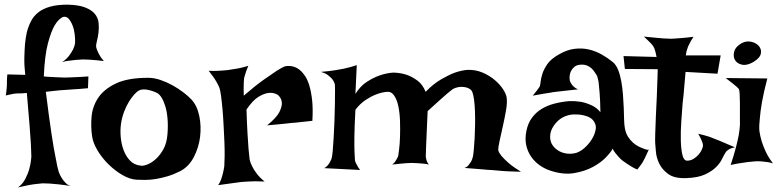

<svg xmlns="http://www.w3.org/2000/svg" viewBox="-20 -773 3374 828"><path d="M57.6 35.2Q77.1 21.5 88.9 -1Q100.6 -23.4 106.4 -44.9Q113.3 -70.3 115.2 -97.7Q115.2 -114.3 113.3 -150.4Q111.3 -180.7 107.4 -233.9Q103.5 -287.1 95.7 -372.1Q85 -371.1 77.1 -370.6Q69.3 -370.1 64.5 -370.1H53.7Q48.8 -370.1 42 -369.1Q36.1 -368.2 26.9 -366.2Q17.6 -364.3 4.9 -361.3Q6.8 -369.1 7.3 -377.4Q7.8 -385.7 8.8 -392.6Q9.8 -400.4 9.8 -407.2V-421.9Q9.8 -428.7 10.3 -436.5Q10.7 -444.3 11.7 -452.1L88.9 -450.2Q84 -492.2 85 -525.9Q85.9 -559.6 87.9 -584Q90.8 -612.3 95.7 -633.8Q102.5 -660.2 114.3 -682.6Q126 -705.1 146.5 -720.7Q167 -736.3 197.3 -744.6Q227.5 -752.9 270.5 -752.9Q319.3 -752 347.7 -740.7Q376 -729.5 389.6 -712.4Q403.3 -695.3 405.3 -673.8Q407.2 -652.3 404.8 -632.3Q402.3 -612.3 397.9 -595.7Q393.6 -579.1 394.5 -571.3Q395.5 -565.4 399.4 -555.7Q402.3 -547.9 408.7 -536.1Q415 -524.4 427.7 -509.8Q412.1 -511.7 396.5 -513.2Q380.9 -514.6 367.2 -515.6Q351.6 -516.6 336.9 -516.6Q322.3 -515.6 306.6 -514.6Q293 -512.7 277.3 -511.2Q261.7 -509.8 248 -504.9Q267.6 -518.6 278.3 -533.2Q289.1 -547.9 294.9 -559.6Q301.8 -573.2 303.7 -586.9Q304.7 -603.5 302.2 -624.5Q299.8 -645.5 293 -663.1Q286.1 -680.7 276.4 -691.9Q266.6 -703.1 252.9 -700.2Q232.4 -692.4 214.8 -662.1Q200.2 -636.7 186.5 -585.4Q172.9 -534.2 168.9 -443.4Q187.5 -441.4 203.6 -440.9Q219.7 -440.4 232.4 -439.5Q247.1 -438.5 259.8 -438.5Q272.5 -438.5 288.1 -439.5Q301.8 -440.4 320.3 -440.9Q338.9 -441.4 361.3 -443.4L359.4 -392.6Q341.8 -390.6 325.2 -389.6Q308.6 -388.7 295.9 -387.7Q281.2 -386.7 268.6 -385.7Q254.9 -384.8 240.2 -383.8Q227.5 -382.8 211.4 -380.9Q195.3 -378.9 177.7 -377Q191.4 -266.6 201.7 -198.7Q211.9 -130.9 219.7 -93.8Q227.5 -49.8 233.4 -31.2Q239.3 -15.6 247.1 -3.9Q253.9 6.8 263.7 16.6Q273.4 26.4 286.1 29.3Q254.9 24.4 232.4 22Q210 19.5 194.3 18.6Q176.8 17.6 164.1 17.6Q152.3 18.6 135.7 20.5Q107.4 23.4 57.6 35.2Z M619.1 -437.5Q644.5 -437.5 671.9 -428.2Q699.2 -418.9 724.6 -404.8Q750 -390.6 771 -374.5Q792 -358.4 805.7 -343.8Q830.1 -317.4 839.4 -272.9Q848.6 -228.5 842.8 -182.1Q836.9 -135.7 815.4 -94.7Q793.9 -53.7 755.9 -34.2Q728.5 -20.5 702.1 -12.7Q675.8 -4.9 651.4 -1Q627 2.9 605.5 2.9Q584 2.9 568.4 2Q539.1 0 507.3 -18.6Q475.6 -37.1 447.8 -64.5Q419.9 -91.8 400.4 -124.5Q380.9 -157.2 377 -186.5Q371.1 -226.6 375 -270.5Q378.9 -314.5 403.8 -351.6Q428.7 -388.7 480 -413.1Q531.2 -437.5 619.1 -437.5ZM586.9 -58.6Q597.7 -56.6 616.2 -64Q634.8 -71.3 652.8 -87.9Q670.9 -104.5 685.1 -130.4Q699.2 -156.2 702.1 -193.4Q705.1 -229.5 702.6 -259.8Q700.2 -290 693.4 -313Q686.5 -335.9 677.7 -350.6Q668.9 -365.2 659.2 -371.1Q642.6 -379.9 619.1 -385.3Q595.7 -390.6 579.1 -382.8Q571.3 -378.9 559.6 -366.2Q547.9 -353.5 536.1 -334.5Q524.4 -315.4 515.1 -291Q505.9 -266.6 502 -240.2Q498 -213.9 500.5 -183.6Q502.9 -153.3 512.7 -126.5Q522.5 -99.6 540.5 -80.6Q558.6 -61.5 586.9 -58.6Z M879.9 -467.8Q898.4 -466.8 913.6 -467.3Q928.7 -467.8 939.5 -468.8Q952.1 -469.7 961.9 -470.7Q976.6 -472.7 992.2 -475.6Q1005.9 -477.5 1021 -481Q1036.1 -484.4 1050.8 -489.3Q1044.9 -474.6 1041 -463.9Q1037.1 -453.1 1035.2 -445.3Q1032.2 -436.5 1032.2 -430.7Q1031.2 -423.8 1031.2 -414.1Q1030.3 -397.5 1031.2 -360.4Q1082 -404.3 1116.7 -428.7Q1151.4 -453.1 1171.9 -466.8Q1196.3 -482.4 1210 -487.3Q1246.1 -493.2 1273.4 -470.7Q1285.2 -460.9 1295.9 -444.8Q1306.6 -428.7 1314.5 -402.3Q1322.3 -376 1326.2 -339.4Q1330.1 -302.7 1327.1 -252Q1306.6 -250 1290.5 -248Q1274.4 -246.1 1263.7 -245.1Q1251 -243.2 1240.2 -243.2L1213.9 -240.2Q1200.2 -238.3 1180.2 -236.8Q1160.2 -235.4 1131.8 -232.4Q1172.9 -265.6 1185.1 -290.5Q1197.3 -315.4 1195.3 -332Q1193.4 -350.6 1177.7 -364.3Q1159.2 -375 1137.7 -372.1Q1119.1 -370.1 1094.7 -355.5Q1070.3 -340.8 1043 -300.8Q1044.9 -238.3 1047.4 -197.3Q1049.8 -156.2 1051.8 -130.9Q1054.7 -101.6 1056.6 -85Q1059.6 -70.3 1068.4 -53.7Q1075.2 -40 1087.9 -23.4Q1100.6 -6.8 1121.1 9.8Q1078.1 7.8 1050.8 9.8Q1034.2 10.7 1021.5 11.7Q1007.8 13.7 992.2 15.6Q978.5 17.6 960.4 20Q942.4 22.5 920.9 25.4Q928.7 14.6 933.6 0.5Q938.5 -13.7 941.4 -26.4Q945.3 -41 947.3 -56.6Q948.2 -70.3 948.7 -97.7Q949.2 -125 947.8 -159.7Q946.3 -194.3 944.3 -231.9Q942.4 -269.5 939.5 -302.7Q936.5 -335.9 933.1 -360.8Q929.7 -385.7 925.8 -395.5Q920.9 -407.2 914.1 -418.9Q908.2 -429.7 899.4 -441.9Q890.6 -454.1 879.9 -467.8Z M1363.3 -462.9Q1385.7 -464.8 1401.9 -466.8Q1418 -468.8 1428.7 -470.7Q1441.4 -472.7 1450.2 -474.6Q1459 -475.6 1469.7 -478.5Q1479.5 -480.5 1491.7 -483.9Q1503.9 -487.3 1518.6 -492.2L1512.7 -368.2Q1534.2 -402.3 1562.5 -420.4Q1590.8 -438.5 1616.2 -447.3Q1646.5 -458 1676.8 -460Q1708 -459 1734.4 -450.2Q1756.8 -442.4 1779.8 -425.8Q1802.7 -409.2 1815.4 -377Q1848.6 -411.1 1881.3 -430.2Q1914.1 -449.2 1939.5 -459Q1969.7 -469.7 1996.1 -471.7Q2031.2 -472.7 2061 -460Q2090.8 -447.3 2113.3 -428.2Q2135.7 -409.2 2149.4 -388.2Q2163.1 -367.2 2165 -351.6Q2168 -330.1 2162.1 -296.4Q2156.2 -262.7 2148.4 -228Q2140.6 -193.4 2134.3 -164.6Q2127.9 -135.7 2128.9 -124Q2131.8 -114.3 2142.6 -100.6Q2152.3 -88.9 2171.4 -71.8Q2190.4 -54.7 2226.6 -32.2Q2195.3 -33.2 2171.4 -34.2Q2147.5 -35.2 2130.9 -37.1Q2111.3 -39.1 2096.7 -40Q2085 -40 2068.4 -42Q2054.7 -43 2032.7 -44.9Q2010.7 -46.9 1982.4 -48.8Q1993.2 -51.8 2000 -60.1Q2006.8 -68.4 2011.7 -76.2Q2016.6 -85.9 2019.5 -97.7Q2021.5 -107.4 2023.4 -128.9Q2025.4 -150.4 2026.9 -177.7Q2028.3 -205.1 2028.8 -235.4Q2029.3 -265.6 2028.3 -293Q2027.3 -320.3 2024.4 -342.8Q2021.5 -365.2 2016.6 -377Q2012.7 -385.7 2002.9 -391.1Q1993.2 -396.5 1980.5 -397.9Q1967.8 -399.4 1955.1 -397Q1942.4 -394.5 1932.6 -388.7Q1923.8 -381.8 1909.2 -370.1Q1896.5 -359.4 1876 -340.8Q1855.5 -322.3 1824.2 -293.9Q1821.3 -232.4 1819.8 -194.8Q1818.4 -157.2 1817.4 -137.7Q1816.4 -114.3 1816.4 -105.5Q1815.4 -97.7 1817.4 -90.8Q1819.3 -76.2 1829.1 -63.5Q1817.4 -66.4 1804.2 -67.4Q1791 -68.4 1780.3 -69.3Q1767.6 -70.3 1754.9 -70.3Q1744.1 -70.3 1731.4 -69.3Q1720.7 -68.4 1705.1 -66.9Q1689.5 -65.4 1670.9 -63.5Q1678.7 -68.4 1683.6 -75.2Q1688.5 -82 1691.4 -87.9Q1695.3 -94.7 1697.3 -100.6Q1698.2 -106.4 1701.2 -129.4Q1704.1 -152.3 1705.1 -183.6Q1706.1 -214.8 1705.1 -249.5Q1704.1 -284.2 1698.2 -313Q1692.4 -341.8 1680.2 -360.4Q1668 -378.9 1648.4 -377Q1625 -375 1600.6 -365.2Q1580.1 -357.4 1556.6 -341.8Q1533.2 -326.2 1512.7 -299.8Q1508.8 -226.6 1508.3 -183.6Q1507.8 -140.6 1508.8 -118.2Q1509.8 -91.8 1510.7 -82Q1511.7 -75.2 1515.6 -68.4Q1518.6 -62.5 1522.9 -54.7Q1527.3 -46.9 1533.2 -40L1377.9 -47.9Q1385.7 -51.8 1391.6 -58.1Q1397.5 -64.5 1401.4 -71.3Q1405.3 -79.1 1409.2 -86.9Q1412.1 -93.8 1414.6 -119.1Q1417 -144.5 1418.9 -179.2Q1420.9 -213.9 1422.4 -252.4Q1423.8 -291 1424.3 -324.7Q1424.8 -358.4 1424.8 -382.3Q1424.8 -406.2 1423.8 -411.1Q1420.9 -420.9 1413.1 -431.6Q1406.2 -439.5 1394.5 -448.7Q1382.8 -458 1363.3 -462.9Z M2304.7 -395.5Q2309.6 -401.4 2311 -417.5Q2312.5 -433.6 2318.8 -454.1Q2325.2 -474.6 2340.8 -497.1Q2356.4 -519.5 2391.6 -539.1Q2425.8 -558.6 2458 -562.5Q2490.2 -566.4 2519.5 -559.6Q2548.8 -552.7 2574.7 -538.1Q2600.6 -523.4 2622.1 -505.9Q2636.7 -494.1 2645.5 -472.2Q2654.3 -450.2 2659.2 -422.9Q2664.1 -395.5 2666.5 -365.7Q2668.9 -335.9 2669.9 -308.1Q2670.9 -280.3 2671.4 -257.3Q2671.9 -234.4 2674.8 -219.7Q2678.7 -198.2 2688.5 -183.1Q2698.2 -168 2710 -157.7Q2721.7 -147.5 2733.4 -141.6Q2745.1 -135.7 2753.9 -132.8Q2759.8 -129.9 2764.6 -128.9Q2774.4 -125 2778.3 -128.9Q2772.5 -115.2 2767.6 -105.5Q2762.7 -95.7 2759.8 -88.9Q2755.9 -81.1 2752.9 -76.2Q2750 -70.3 2746.1 -65.4Q2743.2 -60.5 2738.3 -54.7Q2733.4 -48.8 2728.5 -42Q2715.8 -46.9 2704.6 -53.7Q2693.4 -60.5 2684.6 -66.4Q2673.8 -73.2 2665 -80.1Q2656.2 -86.9 2648.4 -95.7Q2641.6 -103.5 2634.3 -112.3Q2627 -121.1 2622.1 -131.8Q2616.2 -119.1 2594.2 -95.7Q2572.3 -72.3 2537.1 -53.2Q2502 -34.2 2455.6 -26.4Q2409.2 -18.6 2353.5 -37.1Q2329.1 -44.9 2307.6 -60.1Q2286.1 -75.2 2271 -96.7Q2255.9 -118.2 2249.5 -146Q2243.2 -173.8 2250 -208Q2256.8 -242.2 2274.4 -265.6Q2292 -289.1 2316.4 -303.7Q2340.8 -318.4 2371.1 -326.2Q2401.4 -334 2433.6 -336.9Q2459 -337.9 2484.4 -334Q2505.9 -330.1 2529.3 -319.8Q2552.7 -309.6 2569.3 -289.1Q2568.4 -340.8 2565.9 -371.6Q2563.5 -402.3 2561.5 -418.9Q2557.6 -438.5 2554.7 -446.3Q2549.8 -453.1 2544.4 -461.9Q2539.1 -470.7 2531.2 -478Q2523.4 -485.4 2511.7 -490.2Q2500 -495.1 2484.4 -494.1Q2467.8 -493.2 2458 -485.4Q2448.2 -477.5 2442.9 -467.3Q2437.5 -457 2436.5 -445.3Q2435.5 -433.6 2437.5 -424.8Q2439.5 -418.9 2443.4 -412.1Q2447.3 -406.2 2454.1 -399.4Q2460.9 -392.6 2472.7 -387.7Q2450.2 -384.8 2432.6 -383.3Q2415 -381.8 2402.3 -379.9Q2387.7 -377.9 2377 -377Q2366.2 -376 2351.6 -373Q2338.9 -371.1 2320.3 -368.2Q2301.8 -365.2 2277.3 -360.4Q2283.2 -367.2 2288.1 -373.5Q2293 -379.9 2296.9 -384.8Q2300.8 -390.6 2304.7 -395.5ZM2451.2 -279.3Q2433.6 -278.3 2416 -271Q2398.4 -263.7 2384.8 -250.5Q2371.1 -237.3 2361.8 -220.2Q2352.5 -203.1 2352.5 -182.6Q2352.5 -162.1 2362.8 -147Q2373 -131.8 2390.1 -122.1Q2407.2 -112.3 2427.2 -110.4Q2447.3 -108.4 2466.8 -114.3Q2485.4 -121.1 2502 -136.2Q2518.6 -151.4 2530.3 -169.4Q2542 -187.5 2546.9 -205.6Q2551.8 -223.6 2547.9 -235.4Q2540 -260.7 2512.7 -271Q2485.4 -281.2 2451.2 -279.3Z M2756.8 -615.2Q2786.1 -612.3 2806.2 -610.4Q2826.2 -608.4 2838.9 -607.4Q2853.5 -606.4 2862.3 -606.4Q2871.1 -605.5 2885.7 -606.4Q2898.4 -607.4 2918.9 -608.9Q2939.5 -610.4 2970.7 -614.3Q2963.9 -604.5 2960 -597.2Q2956.1 -589.8 2953.1 -584L2947.3 -572.3Q2945.3 -566.4 2943.4 -560.5Q2941.4 -555.7 2939.9 -548.8Q2938.5 -542 2937.5 -534.2H3087.9L3074.2 -455.1L2936.5 -462.9Q2931.6 -413.1 2929.7 -385.7Q2927.7 -358.4 2925.8 -345.7L2923.8 -328.1Q2920.9 -291 2918 -247.6Q2915 -204.1 2916 -167Q2917 -129.9 2922.9 -105Q2928.7 -80.1 2943.4 -80.1Q2958 -80.1 2970.7 -87.9Q2983.4 -95.7 2992.7 -106.4Q3002 -117.2 3006.8 -128.4Q3011.7 -139.6 3011.7 -145.5Q3011.7 -151.4 3008.8 -159.2Q3003.9 -173.8 2991.2 -196.3Q3019.5 -189.5 3041 -182.6Q3051.8 -178.7 3060.5 -174.8Q3070.3 -170.9 3083 -166Q3093.8 -161.1 3110.4 -154.3Q3127 -147.5 3149.4 -137.7Q3127.9 -133.8 3118.2 -125Q3112.3 -121.1 3109.4 -116.2Q3102.5 -105.5 3093.8 -87.4Q3085 -69.3 3067.4 -51.8Q3049.8 -34.2 3020 -20.5Q2990.2 -6.8 2940.4 -4.9Q2888.7 -2.9 2861.8 -22.5Q2835 -42 2822.8 -67.9Q2810.5 -93.8 2808.6 -119.1Q2806.6 -144.5 2805.7 -153.3Q2804.7 -162.1 2805.7 -197.3Q2806.6 -232.4 2808.6 -274.9Q2810.5 -317.4 2812.5 -356.9Q2814.5 -396.5 2814.5 -415Q2814.5 -424.8 2815.4 -435.5Q2815.4 -444.3 2815.9 -454.6Q2816.4 -464.8 2816.4 -474.6L2674.8 -475.6L2668.9 -531.2L2811.5 -527.3Q2809.6 -538.1 2807.1 -547.4Q2804.7 -556.6 2802.7 -562.5Q2799.8 -569.3 2796.9 -574.2Q2793 -579.1 2788.1 -585Q2783.2 -589.8 2775.4 -597.7Q2767.6 -605.5 2756.8 -615.2Z M3109.4 -436.5 3289.1 -434.6Q3273.4 -375 3266.1 -333Q3258.8 -291 3256.8 -262.7Q3252.9 -230.5 3254.9 -208Q3257.8 -187.5 3264.6 -164.1Q3270.5 -144.5 3282.2 -119.1Q3293.9 -93.8 3313.5 -68.4Q3301.8 -72.3 3288.1 -74.2Q3274.4 -76.2 3262.7 -77.1Q3249 -78.1 3235.4 -77.1Q3221.7 -76.2 3205.1 -74.2Q3191.4 -72.3 3171.9 -69.3Q3152.3 -66.4 3130.9 -61.5Q3145.5 -105.5 3153.8 -137.7Q3162.1 -169.9 3166 -191.4Q3169.9 -216.8 3170.9 -232.4Q3170.9 -252 3170.9 -276.9Q3170.9 -301.8 3170.9 -325.2Q3170.9 -348.6 3169.9 -366.7Q3168.9 -384.8 3166 -389.6L3156.2 -399.4Q3150.4 -404.3 3139.2 -413.6Q3127.9 -422.9 3109.4 -436.5ZM3178.7 -586.9Q3199.2 -597.7 3220.2 -592.8Q3241.2 -587.9 3252.9 -574.2Q3264.6 -560.5 3261.2 -542Q3257.8 -523.4 3229.5 -505.9Q3201.2 -489.3 3179.7 -494.1Q3158.2 -499 3149.4 -514.6Q3140.6 -530.3 3146.5 -551.3Q3152.3 -572.3 3178.7 -586.9Z"/></svg>

Font: Lakki Reddy
Style: Regular
Weight: 400
Designer: Appaji Ambarisha Darbha
Version: Version 1.0.4; ttfautohint (v1.2.42-39fb)